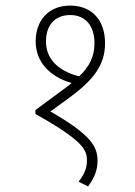

<svg xmlns="http://www.w3.org/2000/svg" viewBox="-20 -652 484 689"><path d="M232 -632C153 -632 108 -577 108 -504C108 -432 155 -378 237 -354C228 -346 217 -338 206 -330L107 -257V-243C279 -147 292 -114 292 -76C292 -50 283 -26 262 0L296 17C317 -11 330 -40 330 -74C330 -125 310 -166 161 -252L227 -300C316 -365 357 -419 357 -497C357 -579 310 -632 232 -632ZM145 -503C145 -562 177 -598 232 -598C287 -598 319 -559 319 -497C319 -449 301 -413 264 -378C183 -399 145 -445 145 -503Z"/></svg>

Font: Noto Sans Devanagari Condensed ExtraLight
Style: Regular
Weight: 200
Width: 3
Designer: Jelle Bosma - Monotype Design Team
Foundry: Monotype Imaging Inc.
Version: Version 2.004